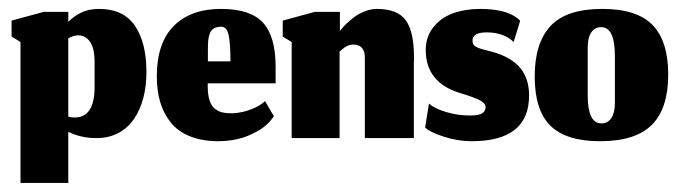

<svg xmlns="http://www.w3.org/2000/svg" viewBox="-20 -310 1530 431"><path d="M196.7 0Q224.3 0 245.8 -11.5Q267.3 -23 281 -43.3Q294.7 -63.7 301.7 -90.2Q308.7 -116.7 308.7 -148Q308.7 -214.7 282.8 -252.3Q257 -290 202 -290Q179.3 -290 162.3 -281.7Q145.3 -273.3 133.3 -261V-283.3H77.7L6 -263.7V-228L26 -215.7V100.7H133.3V-14Q145.3 -8 161.3 -4Q177.3 0 196.7 0ZM147.7 -46.3Q144.3 -46.3 140.8 -46.7Q137.3 -47 133.3 -48V-224Q145 -230.7 156 -230.7Q172 -230.7 182.2 -216Q192.3 -201.3 192.3 -171.3V-114.7Q192.3 -46.3 147.7 -46.3Z M497.3 -172.3H446.7V-200.3Q446.7 -212.3 447.5 -220.2Q448.3 -228 451.3 -235.5Q454.3 -243 460.7 -246.5Q467 -250 477 -250Q488.7 -250 493 -232.3Q497.3 -214.7 497.3 -172.3ZM470.7 7Q490.7 7 512.7 2.3Q534.7 -2.3 558.5 -15.8Q582.3 -29.3 594.7 -49.3L575 -83Q565.7 -74.3 551.8 -68Q538 -61.7 524.5 -58.7Q511 -55.7 499.3 -55.7Q487.3 -55.7 479 -57.7Q470.7 -59.7 462.7 -65.7Q454.7 -71.7 450.5 -84.3Q446.3 -97 446.3 -116.7V-123H598.7V-160Q598.7 -228.3 570.3 -259.2Q542 -290 476.3 -290Q408 -290 370 -251.7Q332 -213.3 332 -138.7Q332 -107.3 339.3 -81.8Q346.7 -56.3 362.5 -36Q378.3 -15.7 405.8 -4.3Q433.3 7 470.7 7Z M742.3 0V-194.3Q743 -195 744.8 -196.5Q746.7 -198 747.5 -198.7Q748.3 -199.3 750.2 -200.8Q752 -202.3 753 -203Q754 -203.7 755.7 -204.8Q757.3 -206 758.7 -206.5Q760 -207 761.8 -207.8Q763.7 -208.7 765.2 -209Q766.7 -209.3 768.5 -209.7Q770.3 -210 772.3 -210Q800 -210 799 -178.7V0H909V-169Q909 -171.3 909.3 -175.3Q909.3 -179.3 909.3 -181.3Q909.3 -240 890.5 -265Q871.7 -290 826 -290Q813 -290 799.5 -284.8Q786 -279.7 776.3 -272.5Q766.7 -265.3 758.8 -258Q751 -250.7 747 -245.3L743 -240.3V-283.3H686.3L614.7 -263.7V-228L634.7 -215.7V0Z M1038.7 7Q1167.7 7 1167.7 -95.7Q1167.7 -131 1150 -154.7Q1132.3 -178.3 1093.3 -191.3Q1086.3 -193.3 1076.7 -195.8Q1067 -198.3 1061.7 -199.8Q1056.3 -201.3 1050.8 -203.8Q1045.3 -206.3 1043 -209.8Q1040.7 -213.3 1040.7 -218.7Q1040.7 -237.3 1072.3 -237.3Q1111 -237.3 1133 -215.7L1147.7 -263.3Q1147.7 -263.3 1141.7 -269Q1114.7 -290 1057.7 -290Q1024.3 -290 997.3 -280.3Q970.3 -270.7 953 -249.2Q935.7 -227.7 935.7 -197.7Q935.7 -124.3 1013.3 -101Q1043.3 -92 1056.7 -85.2Q1070 -78.3 1070 -69.7Q1070 -60.7 1062.5 -55.7Q1055 -50.7 1035 -50.7Q1007.3 -50.7 980.8 -58.7Q954.3 -66.7 943 -77.7L934.3 -24Q943.3 -14 975.3 -3.5Q1007.3 7 1038.7 7Z M1330 -33Q1299.3 -33 1299.3 -96V-204.3Q1299.3 -225.7 1307.3 -237.3Q1315.3 -249 1329.7 -249Q1360.3 -249 1360.3 -184V-78.7Q1360.3 -57.3 1352.5 -45.2Q1344.7 -33 1330 -33ZM1327.3 7Q1406.3 7 1443.2 -29.7Q1480 -66.3 1480 -143Q1480 -217 1445.2 -253.5Q1410.3 -290 1332 -290Q1251.7 -290 1216 -251.8Q1180.3 -213.7 1180.3 -138.3Q1180.3 -62.3 1215.7 -27.7Q1251 7 1327.3 7Z"/></svg>

Font: Jomhuria
Style: Regular
Weight: 400
Designer: Arabic design by Kourosh Beigpour, Latin design by Eben Sorkin, engineering by Lasse Fister and Khaled Hosney
Version: Version 1.0000